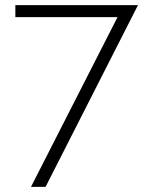

<svg xmlns="http://www.w3.org/2000/svg" viewBox="-20 -603 575 750"><path d="M439 -536H40V-583H519L158 127H101Z"/></svg>

Font: Raleway Light
Style: Regular
Weight: 300
Designer: Matt McInerney, Pablo Impallari, Rodrigo Fuenzalida
Foundry: Matt McInerney, Pablo Impallari, Rodrigo Fuenzalida
Version: Version 4.026